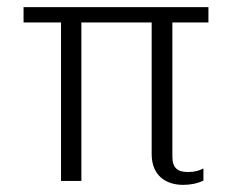

<svg xmlns="http://www.w3.org/2000/svg" viewBox="-20 -507 649 538"><path d="M493 11C512 11 531 8 550 -1V-35C537 -28 523 -25 507 -25C478 -25 463 -36 463 -68V-444H564V-487H46V-444H151V0H208V-444H405V-75C405 -15 445 11 493 11Z"/></svg>

Font: Maitree Light
Style: Regular
Weight: 300
Designer: CadsonDemak Team
Foundry: CadsonDemak
Version: Version 1.000;PS 001.000;hotconv 1.0.88;makeotf.lib2.5.64775